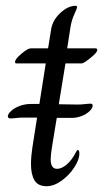

<svg xmlns="http://www.w3.org/2000/svg" viewBox="-20 -633 369 663"><path d="M206 -414 183 -273 248 -272Q260 -272 273 -273.5Q286 -275 293 -275Q300 -275 300 -268Q300 -260 289.5 -249.5Q279 -239 261 -232Q243 -225 222 -226H176L165 -159Q164 -152 159.5 -125Q155 -98 155 -83Q155 -50 177 -50Q193 -50 211 -65.5Q229 -81 243 -109Q244 -111 245.5 -113Q247 -115 249 -115Q254 -115 254 -102Q254 -82 236.5 -55Q219 -28 192.5 -9Q166 10 141 10Q111 10 99 -10.5Q87 -31 87 -66Q87 -92 91.5 -121.5Q96 -151 97 -157L108 -227H61Q49 -227 36 -225.5Q23 -224 16 -224Q12 -224 9.5 -226Q7 -228 7 -231Q7 -239 18 -249.5Q29 -260 47.5 -267Q66 -274 87 -274H116L138 -414H37Q32 -414 32 -419Q32 -429 54 -447.5Q76 -466 86 -466H146L156 -528Q160 -561 187 -587Q214 -613 241 -613Q246 -613 246 -608Q246 -604 237 -584.5Q228 -565 224 -543L212 -466H310Q316 -466 316 -460Q316 -452 292.5 -433Q269 -414 262 -414Z"/></svg>

Font: Charm
Style: Regular
Weight: 400
Designer: Katatrad Aksorn Co.,Ltd.
Foundry: Cadson Demak Co.,Ltd.
Version: Version 1.001